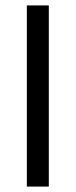

<svg xmlns="http://www.w3.org/2000/svg" viewBox="-20 -688 279 708"><path d="M79 0V-668H160V0Z"/></svg>

Font: Gantari
Style: Regular
Weight: 400
Designer: Anugrah Pasau
Foundry: Lafontype
Version: Version 1.000; ttfautohint (v1.8.4)